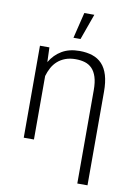

<svg xmlns="http://www.w3.org/2000/svg" viewBox="-102 -818 761 1086"><g transform="rotate(10 278.5 -275.5)"><path d="M131.3 -528.3 134.3 -444.3Q160.6 -488.8 202.4 -513.4Q244.1 -538.1 303.2 -538.1Q344.7 -538.1 377.4 -527.3Q410.2 -516.6 432.9 -492.4Q455.6 -468.3 467.3 -429.4Q479 -390.6 479 -334.5V202.6H420.4V-334Q420.4 -378.9 410.9 -408.7Q401.4 -438.5 384.3 -456.1Q367.2 -473.6 343.3 -481Q319.3 -488.3 290 -488.3Q256.8 -488.3 231.2 -478.8Q205.6 -469.2 186.8 -452.6Q168 -436 155.5 -413.3Q143.1 -390.6 135.7 -364.7V0H77.1V-528.3ZM292 -753.9H349.6L296.4 -605.5H255.9Z"/></g></svg>

Font: Melbourne
Style: Light
Weight: 300
Designer: Google
Version: Version 2.000980; 2014